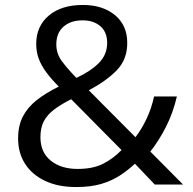

<svg xmlns="http://www.w3.org/2000/svg" viewBox="-20 -744 778 774"><path d="M314 -724Q394 -724 443.5 -683Q493 -642 493 -571Q493 -504 450.5 -460.5Q408 -417 338 -380L526 -191Q551 -223 571 -265.5Q591 -308 601 -355H693Q678 -290 649.5 -233.5Q621 -177 586 -133L718 0H604L524 -84Q495 -57 462.5 -36Q430 -15 388 -2.5Q346 10 286 10Q215 10 162.5 -14.5Q110 -39 81.5 -83Q53 -127 53 -186Q53 -237 72 -274Q91 -311 127.5 -340Q164 -369 217 -395Q187 -425 167 -452Q147 -479 136.5 -506.5Q126 -534 126 -567Q126 -638 176.5 -681Q227 -724 314 -724ZM267 -344Q227 -324 199 -303Q171 -282 157 -256Q143 -230 143 -191Q143 -130 184.5 -96.5Q226 -63 293 -63Q355 -63 396 -84Q437 -105 470 -139ZM313 -662Q265 -662 236 -636.5Q207 -611 207 -565Q207 -528 229 -498Q251 -468 288 -430Q346 -457 379 -490.5Q412 -524 412 -571Q412 -615 384.5 -638.5Q357 -662 313 -662Z"/></svg>

Font: Noto Sans Hebrew Thin
Style: Regular
Weight: 400
Version: Version 3.001